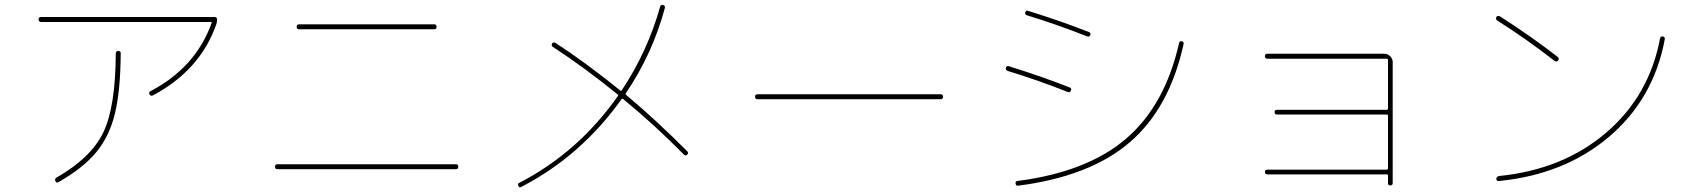

<svg xmlns="http://www.w3.org/2000/svg" viewBox="-20 -761 7040 796"><path d="M150.4 -669.9Q140.6 -669.9 140.1 -680.2Q139.6 -690.4 150.4 -690.4H870.1Q879.9 -690.4 879.9 -680.2Q879.9 -669.9 877 -661.1Q810.5 -469.7 613.3 -365.2Q604.5 -361.3 599.6 -370.1Q594.7 -377.9 605.5 -383.8Q792 -482.4 857.4 -666Q859.4 -669.9 853.5 -669.9ZM460 -539.1Q460 -549.8 470.2 -549.8Q480.5 -549.8 480.5 -541Q479.5 -384.8 456.5 -290.5Q433.6 -196.3 379.9 -130.9Q326.2 -65.4 222.7 -5.9Q214.8 -1 210 -9.8Q205.1 -18.6 213.9 -24.4Q358.4 -107.4 408.7 -212.9Q459 -318.4 460 -539.1Z M1219.7 -639.6Q1210 -639.6 1210 -649.9Q1210 -660.2 1219.7 -660.2H1780.3Q1790 -660.2 1790 -649.9Q1790 -639.6 1780.3 -639.6ZM1129.9 -59.6Q1120.1 -59.6 1120.1 -69.8Q1120.1 -80.1 1129.9 -80.1H1870.1Q1879.9 -80.1 1879.9 -69.8Q1879.9 -59.6 1870.1 -59.6Z M2141.6 13.7Q2132.8 19.5 2128.9 9.8Q2125 0 2132.8 -2.9Q2377 -128.9 2542 -363.3Q2544.9 -366.2 2540 -370.1Q2401.4 -482.4 2272.5 -566.4Q2264.6 -571.3 2268.6 -580.1Q2273.4 -587.9 2283.2 -583Q2405.3 -503.9 2551.8 -385.7Q2555.7 -381.8 2557.6 -386.7Q2665 -547.9 2716.8 -733.4Q2718.8 -742.2 2729.5 -740.2Q2738.3 -738.3 2736.3 -727.5Q2684.6 -536.1 2574.2 -374Q2571.3 -372.1 2576.2 -367.2Q2702.1 -261.7 2829.1 -133.8Q2835.9 -127 2829.1 -120.1Q2822.3 -113.3 2815.4 -120.1Q2695.3 -242.2 2564.5 -349.6Q2561.5 -353.5 2556.6 -349.6Q2388.7 -114.3 2141.6 13.7Z M3120.1 -349.6Q3110.4 -349.6 3110.4 -359.9Q3110.4 -370.1 3120.1 -370.1H3879.9Q3889.6 -370.1 3889.6 -359.9Q3889.6 -349.6 3879.9 -349.6Z M4190.4 0Q4188.5 -8.8 4198.2 -10.7Q4487.3 -47.9 4648.4 -186Q4809.6 -324.2 4868.2 -582Q4870.1 -591.8 4879.9 -589.8Q4888.7 -588.9 4886.7 -577.1Q4828.1 -311.5 4663.1 -170.4Q4498 -29.3 4201.2 8.8Q4192.4 10.7 4190.4 0ZM4158.2 -466.8Q4147.5 -470.7 4150.4 -480.5Q4154.3 -490.2 4163.1 -486.3Q4300.8 -443.4 4415 -398.4Q4423.8 -394.5 4419.9 -385.3Q4416 -376 4406.2 -379.9Q4283.2 -428.7 4158.2 -466.8ZM4238.3 -697.3Q4227.5 -701.2 4230.5 -710Q4234.4 -719.7 4243.2 -715.8Q4380.9 -672.9 4495.1 -627.9Q4503.9 -624 4500 -615.2Q4496.1 -606.4 4486.3 -610.4Q4363.3 -659.2 4238.3 -697.3Z M5728.5 -57.6Q5733.4 -57.6 5734.4 -63.5V-281.2Q5734.4 -286.1 5728.5 -286.1H5274.4Q5264.6 -286.1 5264.2 -295.9Q5263.7 -305.7 5274.4 -305.7H5728.5Q5733.4 -305.7 5734.4 -310.5V-512.7Q5734.4 -517.6 5728.5 -517.6H5234.4Q5224.6 -517.6 5224.1 -527.8Q5223.6 -538.1 5234.4 -538.1H5718.8Q5733.4 -538.1 5743.7 -527.8Q5753.9 -517.6 5753.9 -502.9V-2Q5753.9 7.8 5744.1 7.8Q5734.4 7.8 5734.4 -2V-33.2Q5734.4 -38.1 5728.5 -38.1H5234.4Q5224.6 -38.1 5224.1 -47.9Q5223.6 -57.6 5234.4 -57.6Z M6183.6 -19.5Q6183.6 -28.3 6194.3 -31.2Q6459 -57.6 6638.2 -210.4Q6817.4 -363.3 6862.3 -601.6Q6864.3 -611.3 6874 -609.9Q6883.8 -608.4 6881.8 -597.7Q6835.9 -351.6 6651.9 -194.8Q6467.8 -38.1 6196.3 -10.7Q6183.6 -8.8 6183.6 -19.5ZM6187.5 -675.8Q6179.7 -680.7 6183.6 -690.4Q6188.5 -698.2 6198.2 -693.4Q6331.1 -608.4 6437.5 -525.4Q6446.3 -518.6 6439.5 -509.8Q6432.6 -502.9 6424.8 -508.8Q6303.7 -602.5 6187.5 -675.8Z"/></svg>

Font: Rounded-L Mgen+ 2m thin
Style: Regular
Weight: 100
Designer: [Source Han Sans]
Ryoko NISHIZUKA  (kana & ideographs); Paul D. Hunt (Latin, Greek & Cyrillic); Wenlong ZHANG  (bopomofo
Version: Version 1.059.20150602